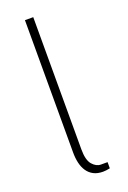

<svg xmlns="http://www.w3.org/2000/svg" viewBox="-145 -793 567 848"><g transform="rotate(-20 138.5 -369.5)"><path d="M186 4Q160 4 141.8 -5.5Q123.5 -15 112 -32Q100.5 -49 95.2 -71.8Q90 -94.5 90 -121V-743H129V-121Q129 -71 147.2 -50Q165.5 -29 187 -29H218.5V0Q210 2 200.8 3Q191.5 4 186 4Z"/></g></svg>

Font: Public Sans Thin
Style: Regular
Weight: 100
Designer: The Public Sans project authors (U.S. Web Design System). Libre Franklin designed by Pablo Impallari and Rodrigo Fuenzal
Version: Version 1.008